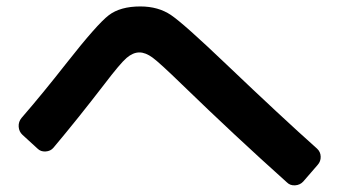

<svg xmlns="http://www.w3.org/2000/svg" viewBox="-20 -633 1040 587"><path d="M94.7 -178.7 48.8 -220.7Q38.1 -230.5 37.1 -245.6Q36.1 -260.7 45.9 -272.5Q109.4 -345.7 183.6 -440.4Q277.3 -559.6 312.5 -586.4Q347.7 -613.3 409.2 -613.3Q463.9 -613.3 502.9 -586.9Q542 -560.5 672.9 -435.5Q841.8 -274.4 949.2 -178.7Q960 -168.9 960.4 -154.3Q960.9 -139.6 951.2 -128.9L907.2 -78.1Q897.5 -67.4 882.3 -66.4Q867.2 -65.4 857.4 -75.2Q699.2 -216.8 537.1 -374Q467.8 -441.4 446.3 -457Q424.8 -472.7 406.2 -472.7Q386.7 -472.7 367.2 -456.1Q347.7 -439.5 297.9 -374Q216.8 -268.6 143.6 -181.6Q134.8 -170.9 119.6 -169.9Q104.5 -168.9 94.7 -178.7Z"/></svg>

Font: Rounded-L Mgen+ 1m bold
Style: Bold
Weight: 700
Designer: [Source Han Sans]
Ryoko NISHIZUKA  (kana & ideographs); Paul D. Hunt (Latin, Greek & Cyrillic); Wenlong ZHANG  (bopomofo
Version: Version 1.059.20150602